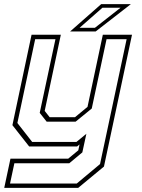

<svg xmlns="http://www.w3.org/2000/svg" viewBox="-40 -708 685 928"><path d="M101 0 20 -103 112.5 -540H254L176 -172L200 -141.5H322.5L383 -191.5L457 -540H598L462.5 97L338 200H-19.5L10.5 59H289.5L338.5 18.5L344.5 -10L332.5 0ZM8.5 179H331L443.5 85L572 -518.5H475L403.5 -183.5L325.5 -120H185.5L152 -162.5L228 -518.5H130L44 -113.5L115.5 -22H329.5L377.5 -61.5L358 28.5L295 81H29.5ZM299 -556 449 -688H592.5L422.5 -556ZM344.5 -573.5H418.5L542.5 -670.5H455Z"/></svg>

Font: Tourney ExtraLight
Style: Italic
Weight: 250
Italic angle: -12°
Version: Version 1.015